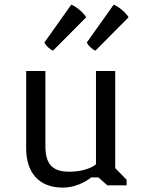

<svg xmlns="http://www.w3.org/2000/svg" viewBox="-20 -809 623 838"><path d="M94.2 -161.6C94.2 -57.6 148.4 9.8 253.4 9.8C327.6 9.8 377.9 -34.7 377.9 -34.7H409.2L448.7 0H532.7V-24.4L482.9 -75.2V-499H398.9V-91.8C398.9 -91.8 364.3 -59.6 281.2 -59.6C207 -59.6 178.2 -95.2 178.2 -170.9V-499H94.2ZM396.5 -587.9 541 -733.4C532.2 -752 494.1 -783.2 476.1 -788.6L358.9 -623.5C364.7 -609.9 382.8 -593.3 396.5 -587.9ZM211.4 -587.9 356 -733.4C347.2 -752 309.1 -783.2 291 -788.6L173.8 -623.5C179.7 -609.9 197.8 -593.3 211.4 -587.9Z"/></svg>

Font: Basic
Style: Regular
Weight: 400
Designer: Magnus Gaarde
Foundry: Magnus Gaarde
Version: Version 1.001